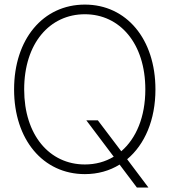

<svg xmlns="http://www.w3.org/2000/svg" viewBox="-20 -757 746 845"><path d="M359.9 -227.5 480.5 -67.4C443.4 -44.9 400.4 -33.2 353.5 -33.2C197.8 -33.2 86.4 -162.6 86.4 -363.3C86.4 -566.9 199.2 -694.3 353.5 -694.3C507.3 -694.3 619.6 -565.9 619.6 -363.3C619.6 -242.2 579.1 -147.5 513.7 -91.3L410.6 -227.5ZM353.5 9.3C410.6 9.3 462.4 -5.4 506.3 -32.7L582.5 68.4H633.3L539.6 -56.2C617.2 -121.1 664.1 -229.5 664.1 -363.3C664.1 -585 536.6 -736.8 353.5 -736.8C169.4 -736.8 42 -584.5 42 -363.3C42 -143.1 168.9 9.3 353.5 9.3Z"/></svg>

Font: Raveo Display Display ExLight
Style: Regular
Weight: 200
Designer: Jakub Foglar, Rasmus Andersson (Inter)
Foundry: Jakubfoglar.com
Version: Version 1.100;Glyphs 3.2.3 (3260)